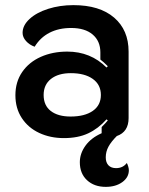

<svg xmlns="http://www.w3.org/2000/svg" viewBox="-20 -529 579 748"><path d="M482 134Q482 162 456.5 180.5Q431 199 392 199Q347 199 319 173Q291 147 291 103Q291 69 313 38.5Q335 8 376 -10V-34Q394 -52 400 -60L395 -64Q363 -28 323.5 -9.5Q284 9 229 9Q176 9 133 -11Q90 -31 65 -69Q40 -107 40 -158Q40 -210 66.5 -248.5Q93 -287 139 -307.5Q185 -328 242 -328Q333 -328 395 -266L400 -271Q382 -289 371 -297V-325Q371 -369 341 -394.5Q311 -420 257 -420Q209 -420 173 -401.5Q137 -383 115 -347Q95 -354 81.5 -369Q68 -384 68 -401Q68 -430 95 -455Q122 -480 167.5 -494.5Q213 -509 266 -509Q368 -509 424.5 -460.5Q481 -412 481 -328V-69Q481 -15 435 1Q413 23 402.5 42.5Q392 62 392 84Q392 104 402.5 115Q413 126 432 126Q459 126 474 106Q477 111 479.5 119.5Q482 128 482 134ZM373 -159Q373 -199 341.5 -221.5Q310 -244 256 -244Q207 -244 178.5 -221.5Q150 -199 150 -159Q150 -118 178 -96.5Q206 -75 255 -75Q310 -75 341.5 -97Q373 -119 373 -159Z"/></svg>

Font: K2D SemiBold
Style: Regular
Weight: 600
Designer: Katatrad Aksorn Co.,Ltd.
Foundry: Cadson Demak Co.,Ltd.
Version: Version 1.000; ttfautohint (v1.6)